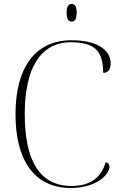

<svg xmlns="http://www.w3.org/2000/svg" viewBox="-20 -924 604 954"><path d="M336 -817C351 -817 361 -827 361 -861C361 -894 351 -904 336 -904C321 -904 311 -894 311 -861C311 -827 321 -817 336 -817ZM332 10C458 10 524 -56 524 -96C524 -107 518 -115 505 -118C484 -44 431 0 335 0C175 0 103 -129 103 -358C103 -583 180 -714 332 -714C458 -714 491 -665 493 -562C516 -562 530 -578 530 -610C530 -667 475 -724 335 -724C153 -724 57 -585 57 -357C57 -132 147 10 332 10Z"/></svg>

Font: Noto Serif Display ExtraLight
Style: Regular
Weight: 200
Designer: Monotype Design Team
Foundry: Monotype Imaging Inc.
Version: Version 2.009